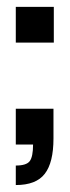

<svg xmlns="http://www.w3.org/2000/svg" viewBox="-20 -420 203 558"><path d="M25.9 117.8V61.1Q56.8 61.1 66.4 48.3Q76.1 35.6 76.1 0H25.9V-103.9H135.4V-17.6Q135.4 52.3 110.2 85Q85.1 117.8 25.9 117.8ZM25.9 -296.2V-400H136.4V-296.2Z"/></svg>

Font: Rokkitt SemiBold
Style: Regular
Weight: 600
Designer: Vernon Adams
Foundry: Vernon Adams
Version: Version 3.103